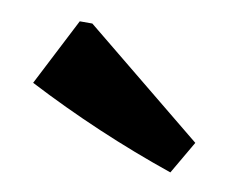

<svg xmlns="http://www.w3.org/2000/svg" viewBox="-40 -829 390 316"><g transform="rotate(10 155.0 -671.5)"><path d="M261 -562Q197 -584 135 -610.5Q73 -637 13 -668L71 -781H92L293 -617Z"/></g></svg>

Font: Piazzolla Thin Black
Style: Regular
Weight: 900
Version: Version 2.005